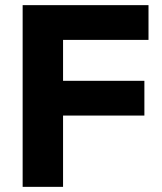

<svg xmlns="http://www.w3.org/2000/svg" viewBox="-20 -726 630 746"><path d="M68 0H225V-277H541V-412H225V-571H557V-706H68Z"/></svg>

Font: MV Cash
Style: Bold
Weight: 700
Designer: Rodrigo Fuenzalida
Foundry: fragTYPE
Version: Version 1.100;Glyphs 3.1.2 (3151)